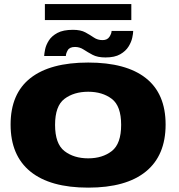

<svg xmlns="http://www.w3.org/2000/svg" viewBox="-20 -898 860 924"><path d="M404.5 5Q221.5 5 126.2 -72.5Q31 -150 31 -298.5Q31 -447 126.2 -522Q221.5 -597 404.5 -597Q587 -597 682 -522Q777 -447 777 -298.5Q777 -150 682 -72.5Q587 5 404.5 5ZM404.5 -136Q473 -136 518 -171Q563 -206 563 -297Q563 -388 518 -422.2Q473 -456.5 404.5 -456.5Q335.5 -456.5 290.2 -422.2Q245 -388 245 -297Q245 -206 290.2 -171Q335.5 -136 404.5 -136ZM487.5 -621.5Q449.5 -621.5 425.5 -634.2Q401.5 -647 382.5 -659.5Q363.5 -672 341 -672Q315 -672 306 -656.2Q297 -640.5 297 -628.5H192.5Q193 -640 197.2 -660.8Q201.5 -681.5 215 -703Q228.5 -724.5 256.2 -739.5Q284 -754.5 331 -754.5Q368.5 -754.5 391.2 -742Q414 -729.5 432 -717.2Q450 -705 473.5 -705Q496.5 -705 506.8 -721Q517 -737 517 -749H621Q621 -737.5 616.5 -716.5Q612 -695.5 598.5 -673.8Q585 -652 558.5 -636.8Q532 -621.5 487.5 -621.5ZM196 -801.5V-878.5H612V-801.5Z"/></svg>

Font: Anybody ExtraExpanded ExtraBold
Style: Regular
Weight: 800
Width: 8
Designer: Tyler Finck
Foundry: Etcetera Type Company
Version: Version 1.010; ttfautohint (v1.8.3) -l 8 -r 50 -G 200 -x 14 